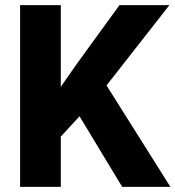

<svg xmlns="http://www.w3.org/2000/svg" viewBox="-20 -731 686 751"><path d="M217.8 -710.9V0H58.6V-710.9ZM642.6 -710.9 364.3 -355.5 202.1 -179.7 173.3 -327.6 280.3 -481 447.3 -710.9ZM458 0 261.7 -324.7 382.8 -418.9 646.5 0Z"/></svg>

Font: Roboto ExtraBold
Style: Regular
Weight: 800
Designer: Christian Robertson
Foundry: Google
Version: Version 3.009; 2024